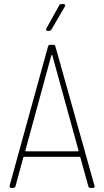

<svg xmlns="http://www.w3.org/2000/svg" viewBox="-20 -919 508 939"><path d="M412 -8 373 -149Q372 -152 368 -152H99Q95 -152 94 -149L56 -9Q54 0 45 0H36Q31 0 28.5 -3Q26 -6 27 -11L215 -692Q217 -700 226 -700H240Q249 -700 251 -692L442 -11L443 -8Q443 0 433 0H423Q414 0 412 -8ZM108 -179H360Q362 -179 363.5 -180.5Q365 -182 364 -183L236 -648Q235 -650 233.5 -650Q232 -650 231 -648L104 -183Q103 -182 104.5 -180.5Q106 -179 108 -179ZM207 -780 269 -892Q272 -899 281 -899H290Q296 -899 298 -895.5Q300 -892 297 -887L232 -775Q227 -768 220 -768H214Q208 -768 206 -771.5Q204 -775 207 -780Z"/></svg>

Font: Barlow Semi Condensed Thin
Style: Regular
Weight: 250
Width: 4
Designer: Jeremy Tribby
Foundry: Tribby Type
Version: Version 1.408